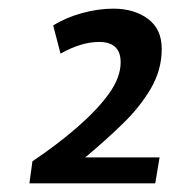

<svg xmlns="http://www.w3.org/2000/svg" viewBox="-20 -793 399 444"><path d="M48 -369 55 -420Q113 -459 159 -499Q205 -539 232 -576.5Q259 -614 259 -649Q259 -696 209 -696Q168 -696 120 -669L103 -734Q131 -752 169 -762.5Q207 -773 242 -773Q290 -773 322 -749.5Q354 -726 354 -680Q354 -632 329.5 -589.5Q305 -547 264.5 -507.5Q224 -468 177 -429H349L339 -369Z"/></svg>

Font: Georama SemiBold
Style: Italic
Weight: 600
Italic angle: -9°
Designer: Jean-Baptiste Levee
Foundry: Production Type
Version: Version 1.000